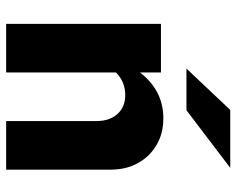

<svg xmlns="http://www.w3.org/2000/svg" viewBox="-94 -694 787 640"><g transform="rotate(90 300.0 -373.5)"><path d="M59 0V-516H221V-446Q281 -524 374 -524Q424 -524 462.5 -501.5Q501 -479 523 -439.5Q545 -400 545 -348V0H383V-301Q383 -345 359.5 -371Q336 -397 297 -397Q275 -397 256 -389.5Q237 -382 221 -366V0ZM208 -601 346 -747H539L347 -601Z"/></g></svg>

Font: Red Hat Mono VF Light
Style: Regular
Weight: 300
Monospace: yes
Designer: Pentagram, MCKL
Foundry: Pentagram, MCKL
Version: Version 1.023